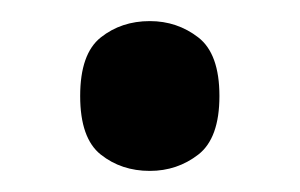

<svg xmlns="http://www.w3.org/2000/svg" viewBox="-20 -447 284 182"><path d="M122 -285Q95 -285 75.5 -300.5Q56 -316 56 -356Q56 -396 75.5 -411.5Q95 -427 122 -427Q148 -427 168 -411.5Q188 -396 188 -356Q188 -316 168 -300.5Q148 -285 122 -285Z"/></svg>

Font: Noto Serif Condensed SemiBold
Style: Regular
Weight: 600
Width: 3
Designer: Monotype Design Team
Foundry: Monotype Imaging Inc.
Version: Version 2.013